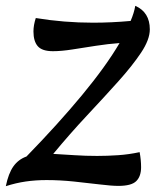

<svg xmlns="http://www.w3.org/2000/svg" viewBox="-37 -630 552 660"><path d="M86 -568Q183 -552 283 -552Q346 -552 412 -558Q424 -586 428 -610Q478 -588 478 -529Q478 -494 448 -449Q418 -404 369.5 -350Q321 -296 262.5 -233.5Q204 -171 146 -101Q182 -99 219.5 -96.5Q257 -94 297 -94Q332 -94 369 -96.5Q406 -99 443 -107Q448 -80 448 -55Q448 -24 431.5 -7.5Q415 9 370 9Q347 9 306 4Q265 -1 217 -6Q169 -11 123 -11Q85 -11 51 -6Q17 -1 -17 10Q-8 -34 9 -58Q26 -82 54 -92Q163 -204 245 -303Q327 -402 374 -482Q334 -479 292 -472.5Q250 -466 212 -460Q174 -454 145 -454Q108 -454 93 -471Q78 -488 78 -522Q78 -543 86 -568Z"/></svg>

Font: Merienda Medium
Style: Regular
Weight: 500
Designer: Eduardo Rodriguez Tunni
Foundry: Eduardo Rodriguez Tunni
Version: Version 2.001; ttfautohint (v1.8.4.7-5d5b)